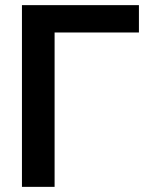

<svg xmlns="http://www.w3.org/2000/svg" viewBox="-20 -727 595 747"><path d="M520.5 -600.6H192.4V0H65.4V-707H520.5Z"/></svg>

Font: Pretendard SemiBold
Style: Regular
Weight: 600
Designer: Base glyphs from Inter by Rasmus Andersson; Hangeul glyphs from Noto Sans CJK(Source Han Sans) by Jang Soo-young and Kan
Foundry: Kil Hyung-jin
Version: Version 1.309